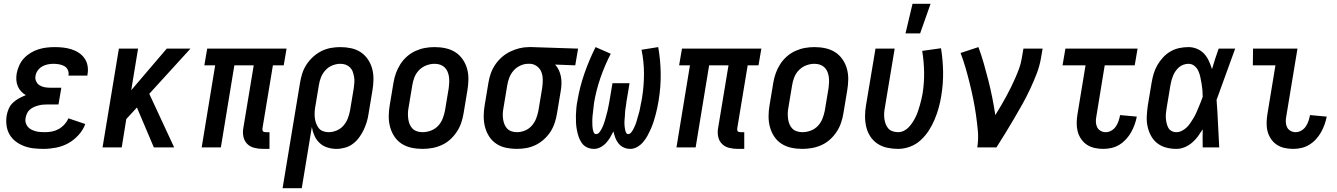

<svg xmlns="http://www.w3.org/2000/svg" viewBox="-20 -776 7040 1011"><path d="M209 8Q182 8 156 5Q130 2 106.5 -7Q83 -16 63 -31Q43 -46 30.5 -67.5Q18 -89 14.5 -115Q11 -141 15 -167Q18 -185 26 -203.5Q34 -222 48.5 -235.5Q63 -249 80.5 -258.5Q98 -268 116 -275Q102 -283 91 -295Q80 -307 73.5 -322.5Q67 -338 66 -355.5Q65 -373 68 -390Q72 -411 81.5 -432Q91 -453 106.5 -469.5Q122 -486 142 -498Q162 -510 183 -516.5Q204 -523 225.5 -525.5Q247 -528 268 -528Q291 -528 313 -525.5Q335 -523 356 -516.5Q377 -510 395 -498Q413 -486 425 -469Q437 -452 441 -430Q445 -408 441 -385L440 -378H340L341 -381Q343 -396 336.5 -409Q330 -422 317.5 -428.5Q305 -435 290.5 -437.5Q276 -440 262 -440Q247 -440 231.5 -437Q216 -434 202 -426Q188 -418 178.5 -404.5Q169 -391 167 -376Q164 -361 170.5 -347.5Q177 -334 189 -326.5Q201 -319 216 -316.5Q231 -314 246 -314H303L288 -226H231Q219 -226 207 -225Q195 -224 183.5 -221Q172 -218 160 -213Q148 -208 138 -199.5Q128 -191 122.5 -179.5Q117 -168 115 -156Q112 -143 115 -131Q118 -119 125.5 -109.5Q133 -100 143.5 -94.5Q154 -89 166 -85.5Q178 -82 191 -81Q204 -80 217 -80Q235 -80 253.5 -83.5Q272 -87 289 -96.5Q306 -106 319.5 -121Q333 -136 340 -153L429 -123Q418 -92 393.5 -65Q369 -38 339 -21.5Q309 -5 275 1.5Q241 8 209 8Z M790 0 701 -210 645 -149 621 0H520L606 -520H707L671 -301L858 -520H983L766 -282L897 0Z M1399 8H1365Q1341 8 1319 2.5Q1297 -3 1282 -18Q1267 -33 1262 -55Q1257 -77 1261 -100L1316 -432H1214L1143 0H1042L1113 -432H1056L1071 -520H1489L1474 -432H1417L1362 -100Q1362 -96 1362 -92Q1362 -88 1364.5 -85Q1367 -82 1371 -81Q1375 -80 1380 -80H1399Z M1468 215 1560 -341Q1564 -366 1572 -390.5Q1580 -415 1594.5 -437Q1609 -459 1629.5 -477.5Q1650 -496 1673.5 -507.5Q1697 -519 1722 -523.5Q1747 -528 1772 -528Q1801 -528 1829 -522Q1857 -516 1879.5 -501Q1902 -486 1917.5 -463Q1933 -440 1940 -413Q1947 -386 1946.5 -357Q1946 -328 1941 -299L1921 -179Q1918 -157 1911.5 -135Q1905 -113 1895 -92Q1885 -71 1871 -52Q1857 -33 1838.5 -19Q1820 -5 1797 1.5Q1774 8 1752 8Q1727 8 1703.5 0.5Q1680 -7 1663 -23Q1646 -39 1636 -61Q1626 -83 1622 -107L1569 215ZM1710 -80Q1731 -80 1752 -88.5Q1773 -97 1788 -114Q1803 -131 1811 -151.5Q1819 -172 1823 -193L1843 -313Q1845 -328 1846 -342.5Q1847 -357 1844.5 -371Q1842 -385 1837.5 -398Q1833 -411 1823 -421Q1813 -431 1800 -435.5Q1787 -440 1772 -440Q1751 -440 1730 -431.5Q1709 -423 1693.5 -406Q1678 -389 1670 -368.5Q1662 -348 1659 -327L1641 -219Q1638 -204 1637 -188Q1636 -172 1637.5 -157Q1639 -142 1644 -128Q1649 -114 1657.5 -102.5Q1666 -91 1680 -85.5Q1694 -80 1710 -80Z M2205 8Q2175 8 2147 2Q2119 -4 2096 -18.5Q2073 -33 2057.5 -56Q2042 -79 2034.5 -106Q2027 -133 2027 -162.5Q2027 -192 2032 -221L2052 -341Q2056 -366 2065 -391Q2074 -416 2088.5 -438.5Q2103 -461 2123.5 -479Q2144 -497 2168.5 -508Q2193 -519 2218 -523.5Q2243 -528 2268 -528Q2298 -528 2326 -522Q2354 -516 2377 -501.5Q2400 -487 2416 -464Q2432 -441 2439.5 -414Q2447 -387 2446.5 -357.5Q2446 -328 2441 -299L2421 -179Q2417 -154 2408.5 -129Q2400 -104 2385 -81.5Q2370 -59 2350 -41Q2330 -23 2305.5 -12Q2281 -1 2255.5 3.5Q2230 8 2205 8ZM2205 -80Q2227 -80 2248.5 -88Q2270 -96 2286 -112.5Q2302 -129 2310.5 -150.5Q2319 -172 2323 -193L2343 -313Q2345 -328 2345.5 -343Q2346 -358 2344 -372Q2342 -386 2336.5 -399Q2331 -412 2321 -421.5Q2311 -431 2297.5 -435.5Q2284 -440 2269 -440Q2247 -440 2225.5 -432Q2204 -424 2187.5 -407.5Q2171 -391 2162.5 -369.5Q2154 -348 2151 -327L2131 -207Q2128 -192 2128 -177Q2128 -162 2130 -148Q2132 -134 2137.5 -121Q2143 -108 2152.5 -98.5Q2162 -89 2176 -84.5Q2190 -80 2205 -80Z M2701 8Q2672 8 2644 2Q2616 -4 2593.5 -19Q2571 -34 2556 -57Q2541 -80 2534 -107Q2527 -134 2527 -163Q2527 -192 2532 -221L2552 -341Q2556 -366 2564.5 -390Q2573 -414 2588 -436Q2603 -458 2623 -475.5Q2643 -493 2667 -504.5Q2691 -516 2715.5 -522Q2740 -528 2765 -528H2781L3024 -520L3009 -432L2903 -436Q2915 -423 2922.5 -407Q2930 -391 2933.5 -373Q2937 -355 2936.5 -336Q2936 -317 2933 -299L2913 -179Q2909 -154 2901 -129.5Q2893 -105 2879 -83Q2865 -61 2844.5 -42.5Q2824 -24 2800.5 -12.5Q2777 -1 2751.5 3.5Q2726 8 2701 8ZM2702 -80Q2723 -80 2744 -88.5Q2765 -97 2780 -114Q2795 -131 2803 -151.5Q2811 -172 2815 -193L2835 -313Q2838 -334 2838 -355Q2838 -376 2831.5 -394.5Q2825 -413 2809.5 -425.5Q2794 -438 2774 -440H2760Q2740 -440 2719.5 -430.5Q2699 -421 2684.5 -404.5Q2670 -388 2662 -367.5Q2654 -347 2651 -327L2631 -207Q2628 -192 2627.5 -177.5Q2627 -163 2629 -149Q2631 -135 2636 -122Q2641 -109 2650.5 -99Q2660 -89 2673.5 -84.5Q2687 -80 2702 -80Z M3108 8Q3088 8 3071 0Q3054 -8 3043.5 -23Q3033 -38 3027 -55.5Q3021 -73 3017.5 -92Q3014 -111 3013 -130Q3012 -149 3012.5 -169Q3013 -189 3015 -208.5Q3017 -228 3021 -248Q3033 -319 3057.5 -389.5Q3082 -460 3116 -528L3196 -493Q3164 -431 3141.5 -365.5Q3119 -300 3108 -234Q3107 -226 3106 -217Q3105 -208 3104 -199Q3103 -190 3102 -181.5Q3101 -173 3100 -164Q3099 -155 3099 -146.5Q3099 -138 3099 -129Q3099 -120 3099.5 -111.5Q3100 -103 3101.5 -95Q3103 -87 3106.5 -78.5Q3110 -70 3119 -70Q3128 -70 3134.5 -77.5Q3141 -85 3145.5 -93Q3150 -101 3153.5 -109Q3157 -117 3160 -125.5Q3163 -134 3165.5 -142.5Q3168 -151 3170 -159Q3172 -167 3174.5 -175.5Q3177 -184 3179 -192.5Q3181 -201 3182.5 -209.5Q3184 -218 3186 -226.5Q3188 -235 3189 -243.5Q3190 -252 3192 -260L3205 -338H3295L3282 -260Q3280 -252 3279 -243.5Q3278 -235 3277 -226.5Q3276 -218 3274.5 -209.5Q3273 -201 3272 -193Q3271 -185 3271 -176.5Q3271 -168 3270 -159.5Q3269 -151 3268.5 -143Q3268 -135 3268 -126.5Q3268 -118 3269 -110Q3270 -102 3271.5 -94Q3273 -86 3276.5 -78Q3280 -70 3288 -70Q3296 -70 3302.5 -77.5Q3309 -85 3313 -92.5Q3317 -100 3321 -108.5Q3325 -117 3328 -125Q3331 -133 3333 -141Q3335 -149 3337.5 -157.5Q3340 -166 3342.5 -174Q3345 -182 3347 -190.5Q3349 -199 3350.5 -207Q3352 -215 3353.5 -223.5Q3355 -232 3357 -240Q3359 -248 3360 -256Q3371 -322 3371 -387Q3371 -452 3358 -514L3446 -528Q3458 -460 3459 -389Q3460 -318 3448 -246Q3445 -227 3441 -208.5Q3437 -190 3432 -171Q3427 -152 3421 -133.5Q3415 -115 3407 -97Q3399 -79 3389.5 -61.5Q3380 -44 3367 -28.5Q3354 -13 3336 -2.5Q3318 8 3299 8Q3280 8 3264 0.5Q3248 -7 3237 -20.5Q3226 -34 3220 -50.5Q3214 -67 3210 -84Q3202 -68 3193 -52.5Q3184 -37 3171 -23Q3158 -9 3141.5 -0.5Q3125 8 3108 8Z M3899 8H3865Q3841 8 3819 2.5Q3797 -3 3782 -18Q3767 -33 3762 -55Q3757 -77 3761 -100L3816 -432H3714L3643 0H3542L3613 -432H3556L3571 -520H3989L3974 -432H3917L3862 -100Q3862 -96 3862 -92Q3862 -88 3864.5 -85Q3867 -82 3871 -81Q3875 -80 3880 -80H3899Z M4205 8Q4175 8 4147 2Q4119 -4 4096 -18.5Q4073 -33 4057.5 -56Q4042 -79 4034.5 -106Q4027 -133 4027 -162.5Q4027 -192 4032 -221L4052 -341Q4056 -366 4065 -391Q4074 -416 4088.5 -438.5Q4103 -461 4123.5 -479Q4144 -497 4168.5 -508Q4193 -519 4218 -523.5Q4243 -528 4268 -528Q4298 -528 4326 -522Q4354 -516 4377 -501.5Q4400 -487 4416 -464Q4432 -441 4439.5 -414Q4447 -387 4446.5 -357.5Q4446 -328 4441 -299L4421 -179Q4417 -154 4408.5 -129Q4400 -104 4385 -81.5Q4370 -59 4350 -41Q4330 -23 4305.5 -12Q4281 -1 4255.5 3.5Q4230 8 4205 8ZM4205 -80Q4227 -80 4248.5 -88Q4270 -96 4286 -112.5Q4302 -129 4310.5 -150.5Q4319 -172 4323 -193L4343 -313Q4345 -328 4345.5 -343Q4346 -358 4344 -372Q4342 -386 4336.5 -399Q4331 -412 4321 -421.5Q4311 -431 4297.5 -435.5Q4284 -440 4269 -440Q4247 -440 4225.5 -432Q4204 -424 4187.5 -407.5Q4171 -391 4162.5 -369.5Q4154 -348 4151 -327L4131 -207Q4128 -192 4128 -177Q4128 -162 4130 -148Q4132 -134 4137.5 -121Q4143 -108 4152.5 -98.5Q4162 -89 4176 -84.5Q4190 -80 4205 -80Z M4709 8Q4680 8 4652 2Q4624 -4 4601 -19Q4578 -34 4563 -57Q4548 -80 4541.5 -107Q4535 -134 4535 -163Q4535 -192 4540 -221L4590 -520H4691L4639 -207Q4636 -192 4635.5 -177.5Q4635 -163 4637 -149Q4639 -135 4644 -122Q4649 -109 4658 -99Q4667 -89 4681 -84.5Q4695 -80 4709 -80Q4725 -80 4740 -87.5Q4755 -95 4766 -107Q4777 -119 4786 -133Q4795 -147 4802 -161.5Q4809 -176 4814 -191Q4819 -206 4823.5 -221.5Q4828 -237 4831.5 -252Q4835 -267 4838 -283Q4847 -340 4846 -396.5Q4845 -453 4836 -508L4935 -522Q4945 -461 4946 -397.5Q4947 -334 4936 -269Q4931 -238 4922.5 -207.5Q4914 -177 4901.5 -147Q4889 -117 4871 -89Q4853 -61 4828 -38Q4803 -15 4771.5 -3.5Q4740 8 4709 8ZM4748 -600 4785 -756H4880L4825 -600Z M5126 0Q5133 -44 5129 -87Q5125 -130 5119 -172Q5113 -214 5104.5 -255.5Q5096 -297 5086 -337.5Q5076 -378 5064.5 -418Q5053 -458 5038 -497L5132 -528Q5148 -485 5160.5 -441Q5173 -397 5184.5 -352Q5196 -307 5205 -261.5Q5214 -216 5221 -170Q5236 -194 5250 -218Q5264 -242 5277.5 -266.5Q5291 -291 5303 -315.5Q5315 -340 5326 -365Q5337 -390 5346.5 -416Q5356 -442 5360 -468L5369 -520H5470L5461 -468Q5454 -427 5438 -386Q5422 -345 5403.5 -305.5Q5385 -266 5363.5 -227.5Q5342 -189 5319.5 -151Q5297 -113 5274 -75Q5251 -37 5227 0Z M5790 8Q5766 8 5743.5 3Q5721 -2 5703 -14Q5685 -26 5672.5 -44.5Q5660 -63 5654.5 -84.5Q5649 -106 5649.5 -130Q5650 -154 5654 -177L5696 -432H5575L5590 -520H5970L5955 -432H5797L5753 -163Q5750 -148 5750.5 -133.5Q5751 -119 5757 -106.5Q5763 -94 5775.5 -87Q5788 -80 5802 -80Q5818 -80 5832.5 -88.5Q5847 -97 5856 -110.5Q5865 -124 5870 -139Q5875 -154 5878 -170L5966 -162Q5962 -141 5954.5 -120Q5947 -99 5936 -79.5Q5925 -60 5909.5 -43Q5894 -26 5874.5 -14Q5855 -2 5833 3Q5811 8 5790 8Z M6175 8Q6146 8 6120 1Q6094 -6 6073.5 -22Q6053 -38 6040.5 -61.5Q6028 -85 6022.5 -111Q6017 -137 6018.5 -165Q6020 -193 6024 -221L6044 -341Q6048 -365 6055 -388.5Q6062 -412 6074.5 -433.5Q6087 -455 6104.5 -474Q6122 -493 6144 -505.5Q6166 -518 6190 -523Q6214 -528 6238 -528Q6262 -528 6284 -518.5Q6306 -509 6321 -492.5Q6336 -476 6345.5 -455Q6355 -434 6362 -412Q6370 -439 6378.5 -466Q6387 -493 6397 -520H6484Q6459 -453 6435 -385Q6411 -317 6386 -250Q6391 -188 6393.5 -125.5Q6396 -63 6400 0H6313Q6313 -24 6312.5 -47.5Q6312 -71 6313 -95Q6301 -76 6287.5 -57.5Q6274 -39 6256 -24Q6238 -9 6217 -0.5Q6196 8 6175 8ZM6175 -80Q6189 -80 6203 -87Q6217 -94 6228.5 -105Q6240 -116 6248.5 -129Q6257 -142 6265 -155Q6273 -168 6279 -182Q6285 -196 6291 -210Q6297 -224 6302.5 -238Q6308 -252 6313 -266Q6313 -284 6311.5 -301.5Q6310 -319 6307 -336Q6304 -353 6300.5 -370Q6297 -387 6290 -402.5Q6283 -418 6269.5 -429Q6256 -440 6238 -440Q6225 -440 6212 -435.5Q6199 -431 6188.5 -422Q6178 -413 6170 -401.5Q6162 -390 6157 -377.5Q6152 -365 6148.5 -352.5Q6145 -340 6143 -327L6123 -207Q6121 -194 6119.5 -180Q6118 -166 6119 -153Q6120 -140 6123 -127Q6126 -114 6132 -103Q6138 -92 6149.5 -86Q6161 -80 6175 -80Z M6790 8Q6766 8 6743.5 3Q6721 -2 6703 -14Q6685 -26 6672.5 -44.5Q6660 -63 6654.5 -84.5Q6649 -106 6649.5 -130Q6650 -154 6654 -177L6696 -432H6577L6578 -520H6812L6753 -163Q6750 -148 6750.5 -133.5Q6751 -119 6757 -106.5Q6763 -94 6775.5 -87Q6788 -80 6802 -80Q6818 -80 6832.5 -88.5Q6847 -97 6856 -110.5Q6865 -124 6870 -139Q6875 -154 6878 -170L6966 -162Q6962 -141 6954.5 -120Q6947 -99 6936 -79.5Q6925 -60 6909.5 -43Q6894 -26 6874.5 -14Q6855 -2 6833 3Q6811 8 6790 8Z"/></svg>

Font: Iosevka Term Curly Semibold
Style: Italic
Weight: 600
Italic angle: -9°
Designer: Belleve Invis
Foundry: Belleve Invis
Version: Version 32.3.0